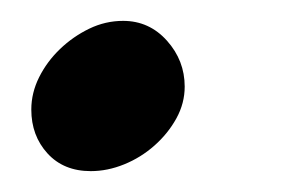

<svg xmlns="http://www.w3.org/2000/svg" viewBox="-20 -152 292 184"><path d="M10 -47Q10 -63 17.5 -78Q25 -93 37.5 -105Q50 -117 65.5 -124.5Q81 -132 98 -132Q123 -132 140 -113Q157 -94 157 -69Q157 -53 149 -38.5Q141 -24 128 -12.5Q115 -1 99 5.5Q83 12 67 12Q41 12 25.5 -5Q10 -22 10 -47Z"/></svg>

Font: Quattrocento Sans
Style: Bold Italic
Weight: 700
Designer: Pablo Impallari
Foundry: Pablo Impallari, Igino Marini, Brenda Gallo
Version: Version 2.000